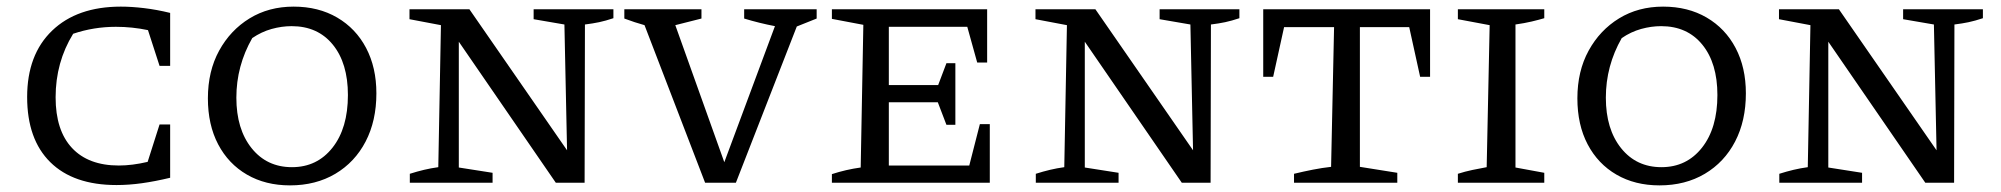

<svg xmlns="http://www.w3.org/2000/svg" viewBox="-20 -552 6046 580"><path d="M332 7Q202 7 132 -62Q62 -131 62 -259Q62 -387 137.5 -459.5Q213 -532 345 -532Q377 -532 415 -527.5Q453 -523 494 -513V-353H462L427 -461Q403 -466 379 -468.5Q355 -471 330 -471Q263 -471 201 -450Q148 -364 148 -258Q148 -158 197.5 -105Q247 -52 339 -52Q379 -52 426 -63L462 -176H494V-15Q448 -4 408.5 1.5Q369 7 332 7Z M856 8Q782 8 726 -24.5Q670 -57 639 -116Q608 -175 608 -255Q608 -337 642 -399Q676 -461 734 -496.5Q792 -532 867 -532Q942 -532 998.5 -499Q1055 -466 1086 -407Q1117 -348 1117 -270Q1117 -187 1084.5 -124.5Q1052 -62 993 -27Q934 8 856 8ZM862 -47Q938 -47 984.5 -106Q1031 -165 1031 -265Q1031 -361 985.5 -417Q940 -473 861 -473Q831 -473 800.5 -464.5Q770 -456 742 -437Q694 -353 694 -257Q694 -162 740 -104.5Q786 -47 862 -47Z M1592 -524H1833V-497Q1809 -489 1790 -485Q1771 -481 1747 -478L1746 0H1659L1366 -426V-46L1468 -30V0H1218V-27Q1240 -34 1261 -39Q1282 -44 1304 -47L1312 -476L1217 -494V-524H1398L1693 -98L1685 -478L1592 -494Z M2110 0 1927 -476Q1898 -484 1866 -496V-524H2099V-496L2020 -476L2168 -62L2321 -473Q2274 -482 2228 -496V-524H2447V-496L2387 -472L2203 0Z M2940 -177H2970V0H2493V-26Q2536 -40 2580 -46L2588 -477L2493 -495V-524H2962V-363H2932L2902 -471H2665V-295H2814L2839 -361H2866V-175H2839L2813 -243H2665V-52H2908Z M3483 -524H3724V-497Q3700 -489 3681 -485Q3662 -481 3638 -478L3637 0H3550L3257 -426V-46L3359 -30V0H3109V-27Q3131 -34 3152 -39Q3173 -44 3195 -47L3203 -476L3108 -494V-524H3289L3584 -98L3576 -478L3483 -494Z M4300 -524V-320H4270L4237 -470H4088V-48L4201 -30V0H3889V-27Q3918 -34 3946 -39.5Q3974 -45 4001 -48L4010 -470H3859L3826 -320H3796V-524Z M4384 0V-27Q4406 -34 4427.5 -38.5Q4449 -43 4471 -47L4480 -476L4384 -494V-524H4645V-497Q4628 -492 4607 -487Q4586 -482 4558 -478V-46L4645 -30V0Z M4993 8Q4919 8 4863 -24.5Q4807 -57 4776 -116Q4745 -175 4745 -255Q4745 -337 4779 -399Q4813 -461 4871 -496.5Q4929 -532 5004 -532Q5079 -532 5135.5 -499Q5192 -466 5223 -407Q5254 -348 5254 -270Q5254 -187 5221.5 -124.5Q5189 -62 5130 -27Q5071 8 4993 8ZM4999 -47Q5075 -47 5121.5 -106Q5168 -165 5168 -265Q5168 -361 5122.5 -417Q5077 -473 4998 -473Q4968 -473 4937.5 -464.5Q4907 -456 4879 -437Q4831 -353 4831 -257Q4831 -162 4877 -104.5Q4923 -47 4999 -47Z M5729 -524H5970V-497Q5946 -489 5927 -485Q5908 -481 5884 -478L5883 0H5796L5503 -426V-46L5605 -30V0H5355V-27Q5377 -34 5398 -39Q5419 -44 5441 -47L5449 -476L5354 -494V-524H5535L5830 -98L5822 -478L5729 -494Z"/></svg>

Font: Piazzolla SC
Style: Regular
Weight: 400
Designer: Juan Pablo del Peral
Foundry: Huerta Tipografica
Version: Version 1.330